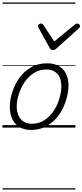

<svg xmlns="http://www.w3.org/2000/svg" viewBox="-20 -1030 666 1550"><path d="M231 19Q175 19 136.5 -4.5Q98 -28 78.5 -70.5Q59 -113 59 -168Q59 -222 78 -283Q97 -344 134.5 -398Q172 -452 228.5 -485.5Q285 -519 361 -519Q416 -519 454.5 -497Q493 -475 513 -434.5Q533 -394 533 -340Q533 -299 521.5 -250.5Q510 -202 486.5 -154Q463 -106 426.5 -67Q390 -28 341.5 -4.5Q293 19 231 19ZM237 -31Q296 -31 340.5 -61Q385 -91 415 -137.5Q445 -184 460 -236.5Q475 -289 475 -333Q475 -375 461.5 -405.5Q448 -436 421 -452.5Q394 -469 355 -469Q297 -469 252.5 -440Q208 -411 177.5 -365Q147 -319 131 -267Q115 -215 115 -171Q115 -129 129.5 -97Q144 -65 171 -48Q198 -31 237 -31ZM603 -840Q612 -840 619 -833.5Q626 -827 626 -819Q626 -813 623.5 -809.5Q621 -806 617 -802L436 -639Q428 -631 421 -628.5Q414 -626 406 -626Q399 -626 393 -629Q387 -632 382 -641L292 -804Q289 -808 287.5 -812Q286 -816 286 -820Q286 -829 295 -834.5Q304 -840 311 -840Q318 -840 321.5 -837.5Q325 -835 329 -830L418 -695L582 -830Q589 -835 593.5 -837.5Q598 -840 603 -840ZM0 490H589V500H0ZM0 -20H589V0H0ZM0 -505H589V-500H0ZM0 -1010H589V-1000H0Z"/></svg>

Font: Playwrite NZ Guides
Style: Regular
Weight: 400
Designer: Veronika Burian, José Scaglione
Foundry: TypeTogether
Version: Version 1.003